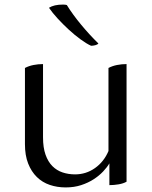

<svg xmlns="http://www.w3.org/2000/svg" viewBox="-20 -802 664 839"><path d="M308 -40Q356 -40 395 -67.5Q434 -95 454 -142V-505Q471 -514 491.5 -518Q512 -522 533 -522V-8Q519 0 498.5 3.5Q478 7 458 7V-88Q448 -71 430.5 -52.5Q413 -34 389 -18.5Q365 -3 334.5 7Q304 17 267 17Q230 17 197.5 6Q165 -5 141 -28.5Q117 -52 103 -87.5Q89 -123 89 -172V-505Q106 -514 126.5 -518Q147 -522 168 -522V-202Q168 -157 179 -126Q190 -95 209 -76Q228 -57 253.5 -48.5Q279 -40 308 -40ZM378 -602Q358 -611 332 -630Q306 -649 280.5 -672.5Q255 -696 232 -721Q209 -746 194 -768Q216 -782 255 -782Q266 -782 272 -780Q298 -738 335 -693.5Q372 -649 410 -612Q406 -607 396.5 -604.5Q387 -602 378 -602Z"/></svg>

Font: Gotu
Style: Regular
Weight: 400
Designer: Sarang Kulkarni & Kailash Malviya
Foundry: Ek Type
Version: Version 2.320;hotconv 1.0.109;makeotfexe 2.5.65596; ttfautoh